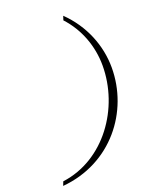

<svg xmlns="http://www.w3.org/2000/svg" viewBox="-154 -906 801 1008"><g transform="rotate(-20 246.5 -401.5)"><path d="M318.8 -798.3C393.1 -717.8 431.2 -612.3 431.2 -505.4C431.2 -267.6 267.6 -35.6 29.3 -4.4L20.5 18.1C297.9 -6.3 472.7 -234.4 472.7 -479C472.7 -602.1 423.3 -727.1 326.2 -821.3Z"/></g></svg>

Font: Petit Formal Script
Style: Regular
Weight: 400
Designer: Pablo Impallari, Brenda Gallo, Rodrigo Fuenzalida
Foundry: Pablo Impallari, Brenda Gallo, Rodrigo Fuenzalida
Version: Version 1.001